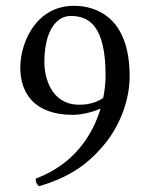

<svg xmlns="http://www.w3.org/2000/svg" viewBox="-20 -630 505 662"><path d="M335.8 -292C303 -270.4 270.4 -269 253 -269C155 -269 133 -365 133 -415C133 -525 175 -575 224 -575C287 -575 344 -541 344 -370C344 -347.5 341.7 -320.8 335.8 -292ZM326.7 -255.7C299.6 -164.8 236 -63.8 103 -14C103 -2 107 7 115 12C216 -18 278 -60 334 -125C396 -197 427 -288 427 -367C427 -570 312 -610 235 -610C104 -610 50 -483 50 -397C50 -311 96 -234 232 -234C258 -234 296.9 -242 326.7 -255.7Z"/></svg>

Font: Libertinus Serif
Style: Regular
Weight: 400
Designer: Philipp H. Poll
Foundry: Khaled Hosny
Version: Version 6.2